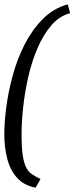

<svg xmlns="http://www.w3.org/2000/svg" viewBox="-28 -719 345 890"><path d="M137 151Q81 140 49.5 103.5Q18 67 5 14.5Q-8 -38 -8 -98Q-8 -154 1.5 -225Q11 -296 31.5 -371Q52 -446 86.5 -513.5Q121 -581 170 -630.5Q219 -680 286 -699L297 -658Q247 -645 209.5 -601Q172 -557 145.5 -495Q119 -433 103 -362.5Q87 -292 79.5 -223Q72 -154 72 -99Q72 -36 77.5 1Q83 38 94 58.5Q105 79 121.5 89.5Q138 100 160 111Z"/></svg>

Font: Faustina VF Beta
Style: Italic
Weight: 400
Italic angle: -8°
Designer: Alfonso Garcia
Foundry: Omnibus-Type
Version: Version 1.006